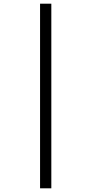

<svg xmlns="http://www.w3.org/2000/svg" viewBox="-20 -780 496 1040"><path d="M197 240V-760H258V240Z"/></svg>

Font: Noto Serif Armenian ExtraCondensed
Style: Bold
Weight: 700
Width: 2
Designer: Monotype Design Team
Foundry: Monotype Imaging Inc.
Version: Version 2.008; ttfautohint (v1.8.4.7-5d5b)